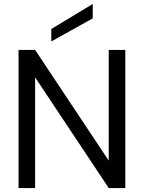

<svg xmlns="http://www.w3.org/2000/svg" viewBox="-20 -953 729 973"><path d="M74 0V-700H158L531 -139V-700H615V0H531L158 -561V0ZM240 -743V-806L450 -933V-860Z"/></svg>

Font: DM Sans 24pt
Style: Regular
Weight: 400
Designer: Colophon Foundry, Jonny Pinhorn
Foundry: Colophon Foundry
Version: Version 4.004;gftools[0.9.30]